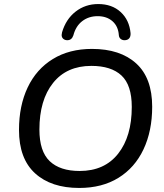

<svg xmlns="http://www.w3.org/2000/svg" viewBox="-20 -921 812 950"><path d="M74 -278Q74 -398 117 -488.5Q160 -579 241.5 -629Q323 -679 435 -679Q575 -679 654 -607Q733 -535 733 -393Q733 -273 690 -182Q647 -91 566 -41Q485 9 372 9Q233 9 153.5 -63.5Q74 -136 74 -278ZM632 -392Q632 -500 581 -547.5Q530 -595 432 -595Q310 -595 242.5 -510.5Q175 -426 175 -280Q175 -172 226 -123.5Q277 -75 374 -75Q497 -75 564.5 -160.5Q632 -246 632 -392ZM285 -748Q285 -751 287 -761Q306 -826 354 -863.5Q402 -901 466 -901Q534 -901 577 -861.5Q620 -822 626 -757Q627 -740 619 -731Q611 -722 596 -722Q585 -722 577 -728.5Q569 -735 568 -747Q565 -791 536.5 -816Q508 -841 463 -841Q419 -841 387 -816.5Q355 -792 343 -746Q335 -722 313 -722Q301 -722 293 -729Q285 -736 285 -748Z"/></svg>

Font: SN Pro
Style: Italic
Weight: 400
Italic angle: -9°
Designer: Tobias Whetton
Foundry: Supernotes
Version: Version 1.003